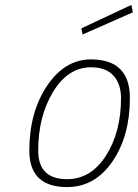

<svg xmlns="http://www.w3.org/2000/svg" viewBox="-20 -750 559 779"><path d="M349 -509Q507 -509 507 -352Q507 -198 436 -94.5Q365 9 252 9Q99 9 99 -139Q99 -295 171 -402Q243 -509 349 -509ZM252 -23Q349 -23 410 -118.5Q471 -214 471 -352Q471 -409 440.5 -443Q410 -477 349 -477Q256 -477 195.5 -377.5Q135 -278 135 -139Q135 -23 252 -23ZM315 -610 310 -635 513 -730 519 -700Z"/></svg>

Font: Titillium Web ExtraLight
Style: Italic
Weight: 275
Italic angle: -13°
Version: Version 1.002;PS 57.000;hotconv 1.0.70;makeotf.lib2.5.55311